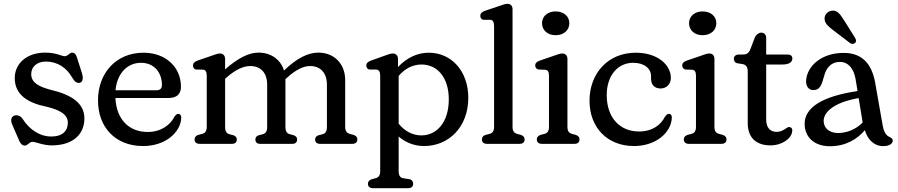

<svg xmlns="http://www.w3.org/2000/svg" viewBox="-20 -756 4721 1009"><path d="M221 -432.5C280.5 -432.5 329.5 -401.5 359.5 -348C372 -326 385.5 -317.5 399.5 -321C418 -325.5 417.5 -350.5 410.5 -372.5L383 -458C378 -473 369.5 -479.5 359 -479.5C345.5 -479.5 336.5 -460.5 320 -460.5C304.5 -460.5 275 -479.5 217.5 -479.5C120.5 -479.5 57.5 -422 57.5 -346C57.5 -258 125.5 -215 225.5 -195C287.5 -179.5 336.5 -158 336.5 -111.5C336.5 -69.5 310.5 -38.5 248.5 -38.5C192.5 -38.5 137 -71.5 99 -131C89 -147 71 -153 56.5 -149C40.5 -144 33 -126.5 44.5 -100.5L81 -16.5C89 1.5 98 9 110.5 9C126.5 9 133 -10.5 150.5 -10.5C170 -10.5 204.5 8 252 8C366 8 423.5 -52.5 423.5 -133.5C423.5 -217 351 -259.5 244.5 -284.5C187.5 -300 144 -320 144 -366.5C144 -404.5 173.5 -432.5 221 -432.5Z M917.5 -157.5C909.5 -158 904.5 -153 896.5 -142.5C875.5 -100.5 827.5 -62.5 756.5 -62.5C660 -62.5 592 -125.5 586.5 -241H865.5C907.5 -241 931 -260.5 931 -300C931 -404 850 -479 734.5 -479C589 -479 495 -371 495 -228.5C495 -87.5 586 11.5 732 11.5C849.5 11.5 929.5 -60.5 932.5 -137C932.5 -150 927 -157 917.5 -157.5ZM721.5 -426C786.5 -426 831 -378.5 831 -309.5C831 -290 821 -281.5 799.5 -281.5H587C595.5 -370.5 648.5 -426 721.5 -426Z M1818 -52.5C1803 -56.5 1794 -66.5 1794 -89.5V-335C1794 -421.5 1735.5 -479.5 1653 -479.5C1599.5 -479.5 1540.5 -451 1472.5 -385.5C1454.5 -443.5 1404 -479.5 1339 -479.5C1286.5 -479.5 1230.5 -450.5 1163 -391.5V-446C1163 -463.5 1152.5 -475 1136 -475C1123.5 -475 1109 -469 1090.5 -462.5L1018 -437.5C1002 -432 994 -423.5 994 -412C994 -401 1000.5 -390.5 1013 -390.5L1046 -390C1059.5 -390 1066.5 -379 1066.5 -358.5V-89.5C1066.5 -66.5 1057.5 -56 1043 -52.5L1023.5 -47.5C1009.5 -44 1002.5 -35 1002.5 -23C1002.5 -8 1012.5 0 1030 0H1198.5C1215 0 1224.5 -8 1224.5 -23C1224.5 -33.5 1218 -42 1205.5 -45.5L1186.5 -50.5C1170.5 -54.5 1163 -65.5 1163 -89.5V-342L1171.5 -349.5C1218.5 -390.5 1259.5 -409 1295.5 -409C1348.5 -409 1384 -375 1384 -310.5V-89.5C1384 -65.5 1376 -54.5 1360.5 -50.5L1341 -45.5C1328.5 -42.5 1322 -33.5 1322 -23C1322 -8 1331.5 0 1347.5 0H1516C1532 0 1541.5 -8 1541.5 -23C1541.5 -33.5 1535 -42 1522.5 -45.5L1503.5 -50.5C1488 -54.5 1480 -65.5 1480 -89.5V-335V-340L1485.5 -345C1532.5 -388.5 1573.5 -409 1609.5 -409C1662.5 -409 1698 -375 1698 -310.5V-89.5C1698 -65.5 1690.5 -54.5 1674.5 -50.5L1655 -45.5C1642.5 -42.5 1636 -33.5 1636 -23C1636 -8 1645.5 0 1661.5 0H1830.5C1847.5 0 1858 -8 1858 -23C1858 -35 1851 -43.5 1836.5 -47.5Z M2233 -479C2172 -479 2116.5 -451.5 2071.5 -403.5V-446C2071.5 -463.5 2061 -475 2044.5 -475C2032 -475 2017 -469 1999 -462.5L1929.5 -437.5C1913 -431.5 1905 -423.5 1905 -412C1905 -401 1912 -390.5 1924 -390.5H1957C1970.5 -390.5 1978 -379 1978 -358.5V143.5C1978 166.5 1969 176.5 1954 180.5L1935 185.5C1921 189 1913.5 198 1913.5 210C1913.5 225 1924 233 1941 233H2124C2141 233 2151.5 225 2151.5 210C2151.5 198 2144.5 187.5 2130.5 185.5L2098.5 180.5C2083.5 178 2075 166.5 2075 143.5V-38.5C2111 -7 2157.5 11.5 2208.5 11.5C2337.5 11.5 2441 -87.5 2441 -242.5C2441 -380 2354.5 -479 2233 -479ZM2195 -44.5C2150 -44.5 2107.5 -65.5 2075 -106V-357C2107.5 -395 2148 -417 2195 -417C2278 -417 2338.5 -349.5 2338.5 -233.5C2338.5 -114 2275.5 -44.5 2195 -44.5Z M2673.5 -707.5C2673.5 -725 2663.5 -736 2647 -736C2634 -736 2619.5 -729.5 2601 -723.5L2528 -699C2512 -693.5 2504 -684.5 2504 -673C2504 -662 2510.5 -652 2523 -652H2556C2569.5 -652 2576.5 -640.5 2576.5 -619.5V-89.5C2576.5 -66.5 2567.5 -56 2553 -52.5L2533.5 -47.5C2519.5 -44 2512.5 -35 2512.5 -23C2512.5 -8 2522.5 0 2540 0H2709.5C2727 0 2737 -8 2737 -23C2737 -35 2730 -43.5 2716 -47.5L2697.5 -52.5C2682.5 -56.5 2673.5 -66.5 2673.5 -89.5Z M2899.5 -571C2942.5 -571 2972 -597 2972 -634C2972 -670.5 2942.5 -696 2899.5 -696C2858 -696 2828.5 -670.5 2828.5 -634C2828.5 -597 2858 -571 2899.5 -571ZM2962 -446C2962 -463.5 2952 -475 2935.5 -475C2922.5 -475 2908 -469 2889.5 -462.5L2816.5 -437.5C2800.5 -432 2792.5 -423.5 2792.5 -412C2792.5 -401 2800.5 -391 2813 -390.5L2844.5 -389.5C2858 -389 2865 -379 2865 -358.5V-89.5C2865 -66.5 2856.5 -56.5 2841.5 -52.5L2822 -47.5C2809 -44 2801 -35 2801 -23C2801 -8 2811 0 2828.5 0H2998C3015.5 0 3025.5 -8 3025.5 -23C3025.5 -35 3018.5 -43.5 3004.5 -47.5L2986 -52.5C2970 -57 2962 -66.5 2962 -89.5Z M3505.5 -346.5C3505.5 -416 3435 -479 3321.5 -479C3174.5 -479 3078 -370 3078 -226.5C3078 -86 3171.5 11.5 3312 11.5C3427 11.5 3507.5 -59.5 3510.5 -136.5C3511 -149.5 3506 -157.5 3495.5 -157.5C3487.5 -158 3483 -153 3474.5 -142.5C3453.5 -101 3410 -65 3338 -65C3240.5 -65 3168.5 -134 3168.5 -256.5C3168.5 -359 3226.5 -426 3307 -426C3365.5 -426 3401.5 -396.5 3401.5 -355V-341.5C3401.5 -311 3419.5 -291 3451.5 -291C3483.5 -291 3505.5 -315 3505.5 -346.5Z M3672 -571C3715 -571 3744.5 -597 3744.5 -634C3744.5 -670.5 3715 -696 3672 -696C3630.5 -696 3601 -670.5 3601 -634C3601 -597 3630.5 -571 3672 -571ZM3734.5 -446C3734.5 -463.5 3724.5 -475 3708 -475C3695 -475 3680.5 -469 3662 -462.5L3589 -437.5C3573 -432 3565 -423.5 3565 -412C3565 -401 3573 -391 3585.5 -390.5L3617 -389.5C3630.5 -389 3637.5 -379 3637.5 -358.5V-89.5C3637.5 -66.5 3629 -56.5 3614 -52.5L3594.5 -47.5C3581.5 -44 3573.5 -35 3573.5 -23C3573.5 -8 3583.5 0 3601 0H3770.5C3788 0 3798 -8 3798 -23C3798 -35 3791 -43.5 3777 -47.5L3758.5 -52.5C3742.5 -57 3734.5 -66.5 3734.5 -89.5Z M4128 -88.5C4113 -89.5 4097.5 -63 4061 -63C4027 -63 4006.5 -86 4006.5 -127V-417H4091.5C4128 -417 4144 -430 4144 -448.5C4144 -463 4134.5 -469.5 4117.5 -469.5H4006.5V-556.5C4006.5 -574 3995.5 -584.5 3980.5 -584.5C3968.5 -584.5 3952.5 -574 3946.5 -558L3923.5 -498C3915.5 -476.5 3903 -469.5 3885 -469.5H3862C3846.5 -469.5 3836.5 -460 3836.5 -447.5C3836.5 -435.5 3843 -425.5 3855 -423.5L3880.5 -419.5C3901 -416.5 3909.5 -403.5 3909.5 -380V-109C3909.5 -30.5 3956 8 4029 8C4089.5 8 4140 -28 4143 -65.5C4146 -79.5 4138 -88 4128 -88.5Z M4447.5 -529.5C4455 -523.5 4467.5 -524 4474 -530.5C4481.5 -538 4479 -548.5 4473 -558L4418.5 -645C4396 -680.5 4380.5 -705 4349.5 -699.5C4324 -695 4309.5 -672.5 4314 -650C4318 -629 4336.5 -614 4363 -594ZM4656.5 -35C4643 -41 4627 -53.5 4619.5 -92.5L4581.5 -308C4566.5 -408.5 4520.5 -478 4414 -478C4297.5 -478 4223 -410 4216.5 -335.5C4214 -308 4226.5 -282.5 4254 -282.5C4286.5 -282.5 4297 -306.5 4306 -340.5L4311.5 -358C4320 -392.5 4343 -430.5 4394.5 -430.5C4439.5 -430.5 4467.5 -393 4476.5 -339L4486.5 -277.5C4297.5 -249.5 4208.5 -189.5 4208.5 -105C4208.5 -41.5 4252.5 12 4340.5 12.5C4424.5 13 4486 -25.5 4525 -72C4539 -22.5 4574.5 12 4620.5 12C4659 12 4671.5 -4.5 4671.5 -16.5C4671.5 -27 4665.5 -30.5 4656.5 -35ZM4383.5 -57C4347 -57 4309 -75.5 4308.5 -121.5C4308.5 -167 4364 -218.5 4492.5 -240.5L4513.5 -112C4477 -75.5 4430 -57 4383.5 -57Z"/></svg>

Font: dr Title
Style: Regular
Weight: 400
Version: Version 1.000;hotconv 1.0.109;makeotfexe 2.5.65596